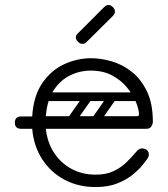

<svg xmlns="http://www.w3.org/2000/svg" viewBox="-20 -745 677 775"><path d="M366 10Q296 10 240.5 -19.5Q185 -49 150.5 -102Q116 -155 110 -225H66Q40 -225 40 -250Q40 -275 66 -275H110Q115 -358 151 -410Q187 -462 239.5 -486Q292 -510 348 -510Q387 -510 430.5 -497.5Q474 -485 511.5 -455.5Q549 -426 573 -376.5Q597 -327 597 -253Q597 -245 591 -235Q585 -225 571 -225H165Q171 -170 198 -128.5Q225 -87 268.5 -63.5Q312 -40 366 -40Q409 -40 439 -54.5Q469 -69 490 -89.5Q511 -110 527 -129Q533 -137 539.5 -141.5Q546 -146 553 -146Q557 -146 562.5 -144.5Q568 -143 571 -141Q581 -134 581 -120Q581 -114 576 -106Q571 -98 553 -76Q541 -61 517 -41Q493 -21 455.5 -5.5Q418 10 366 10ZM165 -276H533Q541 -276 541 -283Q541 -303 529 -332.5Q517 -362 493 -391.5Q469 -421 432.5 -440.5Q396 -460 346 -460Q302 -460 262.5 -440.5Q223 -421 196.5 -380.5Q170 -340 165 -276ZM451 -372H554V-337H451ZM345 -366Q358 -356 349 -343L283 -249Q274 -235 258 -246Q245 -256 254 -269L320 -363Q324 -368 331 -369.5Q338 -371 345 -366ZM443 -366Q456 -356 447 -343L381 -249Q372 -235 356 -246Q343 -256 352 -269L418 -363Q422 -368 429 -369.5Q436 -371 443 -366ZM147 -259Q147 -276 164 -276H496Q513 -276 513 -259Q513 -241 497 -241H165Q147 -241 147 -259ZM147 -355Q147 -372 164 -372H496Q513 -372 513 -355Q513 -337 497 -337H165Q147 -337 147 -355ZM328 -574Q322 -568 313 -568Q303 -568 295 -576Q286 -585 286 -594Q286 -602 293 -609L400 -716Q409 -725 418 -725Q427 -725 436 -716Q444 -708 444 -698Q444 -689 435 -680Z"/></svg>

Font: Agu Display Uzo
Style: Regular
Weight: 400
Version: Version 1.103